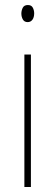

<svg xmlns="http://www.w3.org/2000/svg" viewBox="-20 -744 217 764"><path d="M91 -724Q105 -724 110.5 -713.5Q116 -703 116 -691Q116 -675 109 -665.5Q102 -656 90 -656Q77 -656 71 -666.5Q65 -677 65 -690Q65 -702 70.5 -713Q76 -724 91 -724ZM103 -527V0H77V-527Z"/></svg>

Font: Noto Sans Telugu ExtraCondensed Thin
Style: Regular
Weight: 100
Width: 2
Designer: Jelle Bosma - Monotype Design Team
Foundry: Monotype Imaging Inc.
Version: Version 2.005; ttfautohint (v1.8.4.7-5d5b)